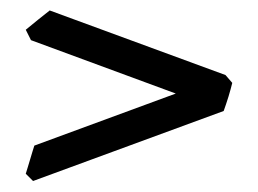

<svg xmlns="http://www.w3.org/2000/svg" viewBox="-20 -462 484 360"><path d="M415.5 -306.6Q414.1 -301.3 412.4 -294.7Q410.6 -288.1 408.4 -280.8Q406.2 -273.4 403.8 -266.6Q401.4 -259.8 399.4 -253.9L42 -122.6L28.3 -136.2Q29.8 -141.1 32 -148.2Q34.2 -155.3 36.4 -162.8Q38.6 -170.4 40.8 -177.5Q43 -184.6 44.4 -189L309.6 -286.6L38.1 -386.7L28.3 -406.2Q39.6 -415.5 51.3 -425Q63 -434.6 73.2 -442.4L402.8 -321.3Z"/></svg>

Font: Gentium Book Basic
Style: Regular
Weight: 400
Designer: J. Victor Gaultney and Annie Olsen
Foundry: SIL International
Version: Version 1.102; 2013; Maintenance release